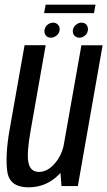

<svg xmlns="http://www.w3.org/2000/svg" viewBox="-20 -788 455 813"><path d="M240.3 0H309.6L414.5 -596.2H324.7L234 -84.4ZM173.4 -596.5H84L20.4 -237.5Q1.6 -129.8 10.8 -62.3Q20.1 5.2 100.8 5.2Q175.1 5.2 228 -47.5Q280.9 -100.2 292.5 -165.4L252.7 -186.3Q243.7 -132.9 212.6 -96.5Q181.5 -60.1 145 -60.1Q108.6 -60.1 100.4 -99.5Q92.2 -138.8 110.3 -238.6ZM196 -628.4Q209.1 -628.4 220.9 -638.8Q232.6 -649.2 232.6 -664.4Q232.6 -676.5 224.6 -684.2Q216.7 -692 205 -692Q190.6 -692 179.3 -681.5Q168.1 -670.9 168.1 -655.8Q168.1 -643.9 175.5 -636.1Q182.9 -628.4 196 -628.4ZM315.8 -628.4Q330.4 -628.4 341.4 -638.8Q352.4 -649.2 352.4 -664.4Q352.4 -676.5 345.1 -684.2Q337.9 -692 324.6 -692Q311.4 -692 299.8 -681.5Q288.2 -670.9 288.2 -655.8Q288.2 -643.9 296.1 -636.1Q304.1 -628.4 315.8 -628.4ZM166.7 -732.3H378L384.5 -768.1H173.4Z"/></svg>

Font: Anybody Thin Condensed
Style: Italic
Weight: 100
Width: 3
Italic angle: -10°
Version: Version 1.113;gftools[0.9.25]